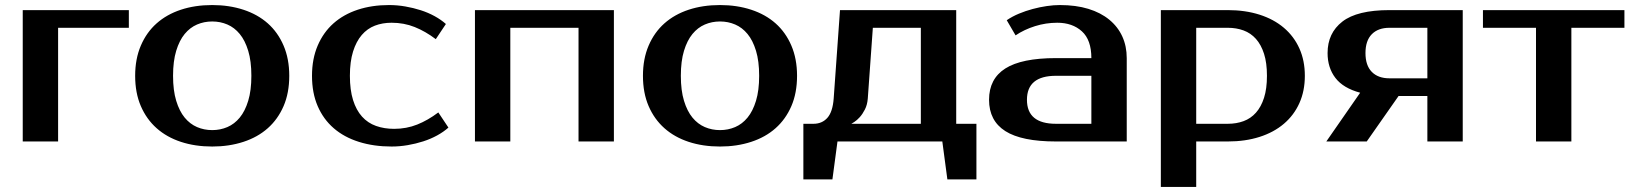

<svg xmlns="http://www.w3.org/2000/svg" viewBox="-20 -560 6460 760"><path d="M490 -450H210V0H70V-520H490Z M820 -45Q852 -45 880 -57Q908 -69 929 -94.5Q950 -120 962.5 -161Q975 -202 975 -260Q975 -318 962.5 -359Q950 -400 929 -425.5Q908 -451 880 -463Q852 -475 820 -475Q788 -475 760 -463Q732 -451 711 -425.5Q690 -400 677.5 -359Q665 -318 665 -260Q665 -202 677.5 -161Q690 -120 711 -94.5Q732 -69 760 -57Q788 -45 820 -45ZM820 -540Q887 -540 943.5 -521.5Q1000 -503 1040 -467.5Q1080 -432 1102.5 -379.5Q1125 -327 1125 -260Q1125 -192 1102.5 -140Q1080 -88 1040 -52.5Q1000 -17 943.5 1.5Q887 20 820 20Q752 20 696 1.5Q640 -17 600 -52.5Q560 -88 537.5 -140Q515 -192 515 -260Q515 -327 537.5 -379.5Q560 -432 600 -467.5Q640 -503 696 -521.5Q752 -540 820 -540Z M1520 -540Q1552 -540 1584 -534.5Q1616 -529 1645.5 -519.5Q1675 -510 1700.5 -496Q1726 -482 1745 -465L1705 -405Q1664 -436 1621.5 -453Q1579 -470 1530 -470Q1494 -470 1464 -458.5Q1434 -447 1412 -421.5Q1390 -396 1377.5 -356Q1365 -316 1365 -260Q1365 -204 1377.5 -164Q1390 -124 1413 -98.5Q1436 -73 1468.5 -61.5Q1501 -50 1540 -50Q1589 -50 1631.5 -67Q1674 -84 1715 -115L1755 -55Q1736 -38 1710.5 -24Q1685 -10 1655.5 -0.5Q1626 9 1594 14.5Q1562 20 1530 20Q1459 20 1400.5 1.5Q1342 -17 1301 -52.5Q1260 -88 1237.5 -140Q1215 -192 1215 -260Q1215 -327 1237.5 -379.5Q1260 -432 1300 -467.5Q1340 -503 1396 -521.5Q1452 -540 1520 -540Z M2410 -520V0H2270V-450H2000V0H1860V-520Z M2830 -45Q2862 -45 2890 -57Q2918 -69 2939 -94.5Q2960 -120 2972.5 -161Q2985 -202 2985 -260Q2985 -318 2972.5 -359Q2960 -400 2939 -425.5Q2918 -451 2890 -463Q2862 -475 2830 -475Q2798 -475 2770 -463Q2742 -451 2721 -425.5Q2700 -400 2687.5 -359Q2675 -318 2675 -260Q2675 -202 2687.5 -161Q2700 -120 2721 -94.5Q2742 -69 2770 -57Q2798 -45 2830 -45ZM2830 -540Q2897 -540 2953.5 -521.5Q3010 -503 3050 -467.5Q3090 -432 3112.5 -379.5Q3135 -327 3135 -260Q3135 -192 3112.5 -140Q3090 -88 3050 -52.5Q3010 -17 2953.5 1.5Q2897 20 2830 20Q2762 20 2706 1.5Q2650 -17 2610 -52.5Q2570 -88 2547.5 -140Q2525 -192 2525 -260Q2525 -327 2547.5 -379.5Q2570 -432 2610 -467.5Q2650 -503 2706 -521.5Q2762 -540 2830 -540Z M3160 -70H3200Q3234 -70 3255 -93.5Q3276 -117 3280 -170L3305 -520H3765V-70H3845V150H3730L3710 0H3295L3275 150H3160ZM3415 -170Q3413 -145 3403.5 -126.5Q3394 -108 3383 -96Q3372 -84 3362 -77.5Q3352 -71 3350 -70H3625V-450H3435Z M4045 -165Q4045 -70 4160 -70H4300V-260H4160Q4045 -260 4045 -165ZM4300 -330Q4300 -402 4262.5 -436Q4225 -470 4165 -470Q4120 -470 4077 -456.5Q4034 -443 4000 -420L3965 -480Q3987 -495 4013.5 -506Q4040 -517 4068 -524.5Q4096 -532 4123.5 -536Q4151 -540 4175 -540Q4239 -540 4288 -525Q4337 -510 4371 -482Q4405 -454 4422.5 -415.5Q4440 -377 4440 -330V0H4160Q4024 0 3959.5 -41Q3895 -82 3895 -165Q3895 -248 3959.5 -289Q4024 -330 4160 -330Z M4715 -450V-70H4840Q4874 -70 4902.5 -80.5Q4931 -91 4951.5 -114Q4972 -137 4983.5 -173Q4995 -209 4995 -260Q4995 -311 4983.5 -347Q4972 -383 4951.5 -406Q4931 -429 4902.5 -439.5Q4874 -450 4840 -450ZM4840 -520Q4909 -520 4965.5 -502Q5022 -484 5062 -450Q5102 -416 5123.5 -368Q5145 -320 5145 -260Q5145 -200 5123.5 -152Q5102 -104 5062 -70Q5022 -36 4965.5 -18Q4909 0 4840 0H4715V180H4575V-520Z M5230 0 5364 -193Q5297 -211 5266 -251.5Q5235 -292 5235 -350Q5235 -429 5293.5 -474.5Q5352 -520 5480 -520H5770V0H5630V-180H5516L5390 0ZM5630 -250V-450H5480Q5435 -450 5410 -424.5Q5385 -399 5385 -350Q5385 -301 5410 -275.5Q5435 -250 5480 -250Z M6410 -450H6200V0H6060V-450H5850V-520H6410Z"/></svg>

Font: Prosto One
Style: Regular
Weight: 400
Designer: Pavel Emelyanov and Jovanny lemonad
Foundry: Pavel Emelyanov and Jovanny Lemonad
Version: Version 1.001